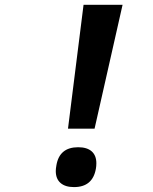

<svg xmlns="http://www.w3.org/2000/svg" viewBox="-20 -779 640 802"><path d="M329 -759H492L375 -241.5H264ZM213 -64.5Q213 -74 215.5 -88Q228 -164 306.5 -164Q343.5 -164 363 -146.8Q382.5 -129.5 382.5 -97Q382.5 -84.5 380.5 -74Q367 2.5 289 2.5Q252.5 2.5 232.8 -14.8Q213 -32 213 -64.5Z"/></svg>

Font: JuliaMono SemiBold
Style: Italic
Weight: 600
Italic angle: -9°
Monospace: yes
Designer: cormullion
Foundry: corm
Version: Version 0.056; ttfautohint (v1.8.4)